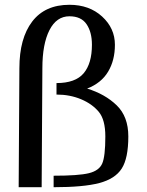

<svg xmlns="http://www.w3.org/2000/svg" viewBox="-20 -782 615 802"><path d="M516 -212Q516 -295 467.5 -342Q419 -389 344 -412Q403 -435 431.5 -482.5Q460 -530 460 -595Q460 -664 406.5 -713Q353 -762 270 -762Q168 -762 114.5 -692Q61 -622 61 -497L58 0H154L157 -497Q157 -598 186.5 -656Q216 -714 270 -714Q319 -714 341.5 -681Q364 -648 364 -595Q364 -517 329.5 -476Q295 -435 216 -435V-387Q272 -387 318.5 -367.5Q365 -348 392.5 -315Q420 -282 420 -212Q420 -129 407 -99Q394 -69 351 -58.5Q308 -48 204 -48V0Q329 0 395 -17.5Q461 -35 488.5 -78Q516 -121 516 -212Z"/></svg>

Font: LXGW Marker Gothic
Style: Regular
Weight: 400
Version: Version 1.001